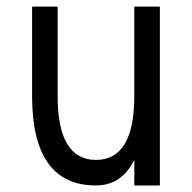

<svg xmlns="http://www.w3.org/2000/svg" viewBox="-20 -567 587 587"><path d="M78.1 -273.4V-546.9H156.2V-273.4Q156.2 -78.1 273.4 -78.1Q390.6 -78.1 390.6 -273.4V-546.9H468.8V0H390.6V-78.1Q351.6 0 273.4 0Q78.1 0 78.1 -273.4Z"/></svg>

Font: Luculent
Style: Regular
Weight: 400
Monospace: yes
Designer: Andrew Kensler
Version: Version 1.0.0-845fa02f9341